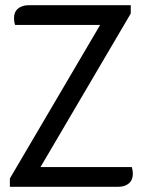

<svg xmlns="http://www.w3.org/2000/svg" viewBox="-20 -720 554 740"><path d="M18 -32 366 -624H38Q34 -636 34 -650Q34 -674 49.5 -687Q65 -700 91 -700H484V-668L136 -76H488Q492 -64 492 -50Q492 -26 476.5 -13Q461 0 435 0H18Z"/></svg>

Font: Thasadith
Style: Bold
Weight: 700
Designer: Cadson Demak Co.,Ltd.
Foundry: Cadson Demak Co.,Ltd.
Version: Version 1.000; ttfautohint (v1.6)